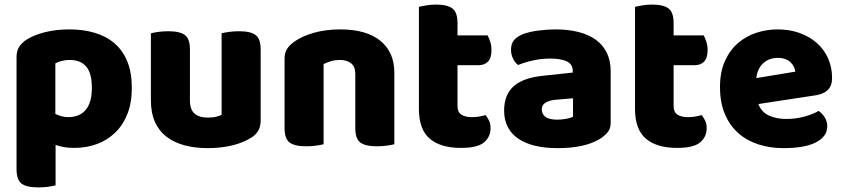

<svg xmlns="http://www.w3.org/2000/svg" viewBox="-20 -629 3673 836"><path d="M303 15Q279 15 259 11.5Q239 8 222 2V178Q211 181 190.5 184Q170 187 146 187Q96 187 74 170.5Q52 154 52 107V-380Q52 -407 63.5 -425Q75 -443 95 -456Q126 -476 174.5 -488.5Q223 -501 283 -501Q343 -501 393 -486Q443 -471 479 -440Q515 -409 534.5 -361Q554 -313 554 -246Q554 -182 535 -133.5Q516 -85 482 -52Q448 -19 402.5 -2Q357 15 303 15ZM277 -119Q327 -119 353.5 -151Q380 -183 380 -246Q380 -310 355.5 -339Q331 -368 283 -368Q264 -368 248 -363.5Q232 -359 221 -353V-133Q233 -127 247 -123Q261 -119 277 -119Z M637 -484Q648 -487 668.5 -490Q689 -493 713 -493Q763 -493 785 -476.5Q807 -460 807 -413V-193Q807 -152 827 -134.5Q847 -117 885 -117Q908 -117 922.5 -121Q937 -125 945 -129V-484Q956 -487 976.5 -490Q997 -493 1021 -493Q1071 -493 1093 -476.5Q1115 -460 1115 -413V-104Q1115 -54 1073 -29Q1038 -7 989.5 4.5Q941 16 884 16Q830 16 784.5 4Q739 -8 706 -33Q673 -58 655 -97.5Q637 -137 637 -193Z M1697 -1Q1686 2 1665.5 5Q1645 8 1621 8Q1571 8 1549 -8.5Q1527 -25 1527 -72V-308Q1527 -339 1508.5 -353.5Q1490 -368 1460 -368Q1440 -368 1422.5 -363Q1405 -358 1389 -350V-1Q1378 2 1357.5 5Q1337 8 1313 8Q1263 8 1241 -8.5Q1219 -25 1219 -72V-373Q1219 -400 1230.5 -417Q1242 -434 1262 -448Q1296 -472 1347.5 -486.5Q1399 -501 1462 -501Q1575 -501 1636 -451.5Q1697 -402 1697 -313Z M1987 15Q1899 15 1851.5 -25Q1804 -65 1804 -155V-599Q1815 -602 1835.5 -605.5Q1856 -609 1879 -609Q1928 -609 1950 -592Q1972 -575 1972 -529V-475H2103Q2109 -464 2114.5 -447.5Q2120 -431 2120 -411Q2120 -376 2104.5 -360.5Q2089 -345 2063 -345H1972V-167Q1972 -141 1988.5 -130Q2005 -119 2035 -119Q2050 -119 2066 -121.5Q2082 -124 2094 -128Q2103 -117 2109.5 -103.5Q2116 -90 2116 -71Q2116 -33 2087.5 -9Q2059 15 1987 15Z M2407 -108Q2424 -108 2444.5 -111.5Q2465 -115 2475 -121V-201L2403 -195Q2375 -193 2357 -183Q2339 -173 2339 -153Q2339 -133 2354.5 -120.5Q2370 -108 2407 -108ZM2399 -501Q2453 -501 2497.5 -490Q2542 -479 2573.5 -456.5Q2605 -434 2622 -399.5Q2639 -365 2639 -318V-94Q2639 -68 2624.5 -51.5Q2610 -35 2590 -23Q2525 16 2407 16Q2354 16 2311.5 6Q2269 -4 2238.5 -24Q2208 -44 2191.5 -75Q2175 -106 2175 -147Q2175 -216 2216 -253Q2257 -290 2343 -299L2474 -313V-320Q2474 -349 2448.5 -361.5Q2423 -374 2375 -374Q2338 -374 2301.5 -366Q2265 -358 2236 -346Q2223 -355 2214 -373.5Q2205 -392 2205 -412Q2205 -438 2217.5 -453.5Q2230 -469 2256 -480Q2285 -491 2324.5 -496Q2364 -501 2399 -501Z M2928 15Q2840 15 2792.5 -25Q2745 -65 2745 -155V-599Q2756 -602 2776.5 -605.5Q2797 -609 2820 -609Q2869 -609 2891 -592Q2913 -575 2913 -529V-475H3044Q3050 -464 3055.5 -447.5Q3061 -431 3061 -411Q3061 -376 3045.5 -360.5Q3030 -345 3004 -345H2913V-167Q2913 -141 2929.5 -130Q2946 -119 2976 -119Q2991 -119 3007 -121.5Q3023 -124 3035 -128Q3044 -117 3050.5 -103.5Q3057 -90 3057 -71Q3057 -33 3028.5 -9Q3000 15 2928 15Z M3282 -176Q3296 -140 3329 -125.5Q3362 -111 3403 -111Q3445 -111 3483 -121.5Q3521 -132 3544 -146Q3560 -136 3571 -118Q3582 -100 3582 -80Q3582 -55 3568 -37Q3554 -19 3528.5 -7Q3503 5 3468 10.5Q3433 16 3391 16Q3332 16 3281.5 -0.5Q3231 -17 3194 -50Q3157 -83 3136 -133Q3115 -183 3115 -250Q3115 -316 3136.5 -363.5Q3158 -411 3193.5 -441.5Q3229 -472 3274 -486.5Q3319 -501 3366 -501Q3419 -501 3462.5 -485Q3506 -469 3537.5 -441Q3569 -413 3586 -374Q3603 -335 3603 -289Q3603 -255 3584 -237Q3565 -219 3531 -214ZM3367 -377Q3329 -377 3303.5 -354Q3278 -331 3273 -289L3443 -317Q3442 -327 3437 -337.5Q3432 -348 3423 -357Q3414 -366 3400 -371.5Q3386 -377 3367 -377Z"/></svg>

Font: Baloo Da 2 ExtraBold
Style: Regular
Weight: 800
Designer: Noopur Datye, Sulekha Rajkumar and Ek Type
Foundry: Ek Type
Version: Version 1.640;hotconv 1.0.111;makeotfexe 2.5.65597; ttfautoh